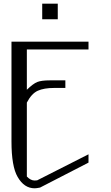

<svg xmlns="http://www.w3.org/2000/svg" viewBox="-20 -1017 602 1037"><path d="M208 -997.1H292V-913.1H208ZM458 -792V-750H125V-532.2Q159.2 -565.4 181.6 -574.2Q204.1 -583 250 -583H333V-542H272.5Q217.8 -542 184.1 -526.9Q150.4 -511.7 125 -462.9V-63.5Q145.5 -42 167 -42Q176.8 -42 180.7 -43L458 -183.6V-138.7L196.3 -3.9Q176.8 0 167 0Q110.4 0 75.2 -61.5Q42 -118.2 42 -252.9V-792Z"/></svg>

Font: wanta
Style: Medium
Weight: 500
Version: Version 0.91